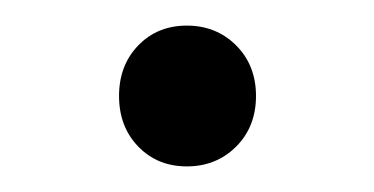

<svg xmlns="http://www.w3.org/2000/svg" viewBox="-20 -346 292 150"><path d="M73 -271Q73 -295 88 -310.5Q103 -326 126 -326Q149 -326 164.5 -310.5Q180 -295 180 -271Q180 -247 164.5 -231.5Q149 -216 126 -216Q103 -216 88 -231.5Q73 -247 73 -271Z"/></svg>

Font: Montserrat-Regular
Style: Regular
Weight: 400
Version: Version 7.200